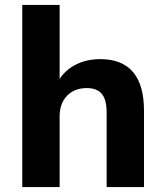

<svg xmlns="http://www.w3.org/2000/svg" viewBox="-20 -756 669 776"><path d="M70 0V-736H221V-437Q247 -476 289.5 -496.5Q332 -517 385 -517Q562 -517 562 -308V0H411V-301Q411 -353 391.5 -376.5Q372 -400 331 -400Q281 -400 251 -369Q221 -338 221 -286V0Z"/></svg>

Font: Mulish ExtraBold
Style: Regular
Weight: 800
Designer: Vernon Adams
Foundry: Vernon Adams
Version: Version 3.603; ttfautohint (v1.8.3)